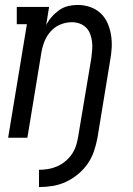

<svg xmlns="http://www.w3.org/2000/svg" viewBox="-20 -558 540 778"><path d="M138 200V130Q156 130 174.5 127Q193 124 210.5 116.5Q228 109 243 97Q258 85 269.5 69Q281 53 287 35.5Q293 18 296 0L350 -322Q352 -339 353.5 -356Q355 -373 353 -389Q351 -405 345.5 -420Q340 -435 329 -446Q318 -457 303 -462.5Q288 -468 271 -468Q248 -468 225.5 -459Q203 -450 186.5 -432Q170 -414 161 -392Q152 -370 148 -347L91 0H13L89 -460H48V-530H179L167 -456Q176 -474 189.5 -489.5Q203 -505 220 -517Q237 -529 256.5 -533.5Q276 -538 295 -538Q321 -538 345.5 -529.5Q370 -521 388 -504Q406 -487 416 -464Q426 -441 430 -415.5Q434 -390 432.5 -363.5Q431 -337 426 -311L375 0Q370 27 361 54Q352 81 335.5 105Q319 129 296 148Q273 167 247 179Q221 191 193.5 195.5Q166 200 138 200Z"/></svg>

Font: Iosevka Slab
Style: Italic
Weight: 400
Italic angle: -9°
Monospace: yes
Designer: Belleve Invis
Foundry: Belleve Invis
Version: Version 11.1.0; ttfautohint (v1.8.3)